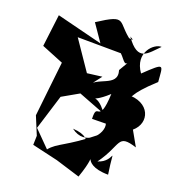

<svg xmlns="http://www.w3.org/2000/svg" viewBox="-90 -829 895 993"><g transform="rotate(10 357.5 -332.5)"><path d="M624 -203C703 -248 690 -361 560 -377C505 -318 569 -354 572 -373C606 -365 561 -374 710 -468C718 -562 732 -574 615 -496C565 -601 656 -660 696 -650C635 -609 586 -548 527 -675C572 -638 497 -685 534 -653C448 -740 498 -786 334 -716L381 -613L144 -719L92 -549L202 -480C174 -383 145 -287 117 -189L140 -85L130 -36L264 21L389 85C489 -93 362 17 538 49C542 -129 565 -19 472 -9C580 -113 547 -171 655 -115ZM481 -209C488 -155 393 -72 318 -154C466 -119 338 -28 457 -147C298 -59 251 -66 204 -25L134 -126L226 -305L324 -340L460 -258C407 -379 358 -286 482 -365C443 -187 420 -323 406 -221ZM500 -494C511 -401 388 -443 351 -381L421 -445L339 -449L260 -624L494 -581C521 -544 521 -507 557 -561Z"/></g></svg>

Font: Asimov Silicon
Style: Regular
Weight: 400
Designer: Google
Version: Version 2.000980; 2014